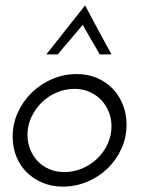

<svg xmlns="http://www.w3.org/2000/svg" viewBox="-20 -685 536 713"><path d="M27 -178Q27 -226 46.5 -268Q66 -310 98.5 -341.5Q131 -373 174 -391.5Q217 -410 265 -410Q306 -410 340 -395.5Q374 -381 398.5 -355.5Q423 -330 436.5 -295.5Q450 -261 450 -222Q450 -175 431 -133Q412 -91 379.5 -59.5Q347 -28 304 -10Q261 8 213 8Q173 8 139 -6Q105 -20 80 -44.5Q55 -69 41 -103Q27 -137 27 -178ZM82 -184Q82 -155 92.5 -129.5Q103 -104 121 -85.5Q139 -67 164 -56.5Q189 -46 219 -46Q254 -46 285.5 -59.5Q317 -73 341 -96Q365 -119 379.5 -150Q394 -181 394 -216Q394 -245 383.5 -270.5Q373 -296 355 -314.5Q337 -333 312 -344Q287 -355 257 -355Q222 -355 190.5 -341.5Q159 -328 135 -304.5Q111 -281 96.5 -250Q82 -219 82 -184ZM296 -665Q320 -620 344.5 -574Q369 -528 394 -483H350Q344 -495 335.5 -509Q327 -523 318.5 -538Q310 -553 301.5 -567.5Q293 -582 287 -593Q278 -582 266 -567.5Q254 -553 241 -538Q228 -523 216 -509Q204 -495 195 -483H152Z"/></svg>

Font: Josefin Sans
Style: Italic
Weight: 400
Italic angle: -7.5°
Designer: Santiago Orozco
Foundry: Typemade